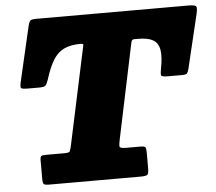

<svg xmlns="http://www.w3.org/2000/svg" viewBox="-53 -808 973 866"><g transform="rotate(-5 434.0 -375.0)"><path d="M106 -29Q106 -9 111 -4.5Q116 0 135.5 0H549.5Q574.5 0 580.2 -5.5Q586 -11 586 -36.5V-106Q586 -125.5 581.8 -130.2Q577.5 -135 558.5 -135H494.5Q466.5 -135 465.8 -144Q465 -153 469.5 -174L559 -600.5Q560.5 -608.5 563 -614.2Q565.5 -620 576 -620H592Q636 -620 659.2 -606.8Q682.5 -593.5 688 -562.2Q693.5 -531 683 -477Q679 -456.5 680.2 -448.2Q681.5 -440 710.5 -440H775.5Q793.5 -440 798 -445.5Q802.5 -451 806 -465L864.5 -709.5Q871 -738 864.8 -744Q858.5 -750 830 -750H145Q122.5 -750 116.2 -745.5Q110 -741 105.5 -723L47.5 -472.5Q42.5 -450 46.5 -445Q50.5 -440 79 -440H128Q151.5 -440 157.5 -446.5Q163.5 -453 170 -472.5Q187 -527 206.8 -559.2Q226.5 -591.5 256 -605.8Q285.5 -620 331 -620H332Q336.5 -620 340.2 -619Q344 -618 343.5 -614.5L247.5 -165Q243.5 -146.5 240.2 -140.8Q237 -135 213.5 -135H134.5Q116.5 -135 111.2 -131.8Q106 -128.5 106 -111Z"/></g></svg>

Font: Besley Black
Style: Italic
Weight: 900
Italic angle: -13°
Designer: Owen Earl
Foundry: indestructible type*
Version: Version 2.001